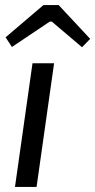

<svg xmlns="http://www.w3.org/2000/svg" viewBox="-20 -736 375 756"><path d="M193 -487 124 0H39L108 -487ZM211 -716 335 -583 303 -550 184 -651H176L27 -551L2 -589L151 -716Z"/></svg>

Font: Exo 2
Style: Italic
Weight: 400
Italic angle: -8°
Designer: Natanael Gama
Foundry: Natanael Gama
Version: Version 2.010